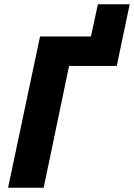

<svg xmlns="http://www.w3.org/2000/svg" viewBox="-20 -886 632 906"><path d="M18 0 169 -714H409L442 -866H592L531 -575H306L186 0Z"/></svg>

Font: Noto Sans Disp ExtBd
Style: Italic
Weight: 800
Italic angle: -12°
Designer: Monotype Design Team
Foundry: Monotype Imaging Inc.
Version: Version 2.000;GOOG;noto-source:20170915:90ef993387c0